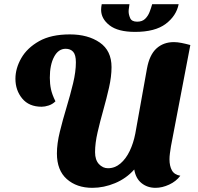

<svg xmlns="http://www.w3.org/2000/svg" viewBox="-20 -880 952 921"><path d="M423 21Q348 21 300.5 -21Q253 -63 253 -144Q253 -191 267 -248Q281 -305 299 -364.5Q317 -424 330.5 -480Q344 -536 344 -581Q344 -617 331 -631.5Q318 -646 295 -646Q260 -646 239.5 -607.5Q219 -569 219 -507Q219 -478 224.5 -452Q230 -426 246 -394Q232 -380 213.5 -374Q195 -368 180 -368Q119 -368 86.5 -407.5Q54 -447 54 -502Q54 -552 82 -601Q110 -650 167.5 -682.5Q225 -715 315 -715Q402 -715 458.5 -676Q515 -637 515 -558Q515 -513 503 -460Q491 -407 475.5 -352Q460 -297 448 -245Q436 -193 436 -150Q436 -113 454.5 -93Q473 -73 498 -73Q531 -73 557.5 -95.5Q584 -118 602 -155.5Q620 -193 629 -239L685 -551Q697 -617 730.5 -647.5Q764 -678 814 -678Q831 -678 851 -674Q871 -670 893 -664L800 -178Q797 -159 795 -144Q793 -129 793 -116Q793 -84 804.5 -63Q816 -42 845 -37Q825 -10 791.5 5.5Q758 21 726 21Q687 21 659 -1.5Q631 -24 624 -67Q586 -24 532 -1.5Q478 21 423 21ZM628 -727Q546 -727 505.5 -758.5Q465 -790 465 -833Q465 -845 468 -860H601Q600 -850 598.5 -841.5Q597 -833 597 -825Q597 -810 604.5 -793Q612 -776 638 -776Q662 -776 676 -789.5Q690 -803 697.5 -822.5Q705 -842 710 -860H837Q826 -804 775 -765.5Q724 -727 628 -727Z"/></svg>

Font: Sansita Swashed
Style: Bold
Weight: 700
Designer: Pablo Cosgaya
Foundry: Omnibus-Type
Version: Version 1.003; ttfautohint (v1.8.3)